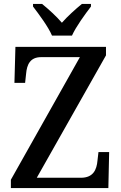

<svg xmlns="http://www.w3.org/2000/svg" viewBox="-20 -951 612 971"><path d="M243 -771H344C364 -816 411 -880 440 -918V-931H394C362 -905 321 -868 293 -836C266 -868 225 -905 193 -931H147V-918C176 -880 224 -816 243 -771ZM35 0H528L532 -182H478L473 -139C469 -93 452 -52 389 -52H166L516 -671V-714H58L53 -532H107L112 -578C116 -624 132 -662 188 -662H384L35 -42Z"/></svg>

Font: Noto Serif Lao SemiCondensed Medium
Style: Regular
Weight: 500
Width: 4
Designer: Monotype Design Team
Foundry: Monotype Imaging Inc.
Version: Version 2.003